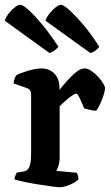

<svg xmlns="http://www.w3.org/2000/svg" viewBox="-28 -788 468 808"><path d="M225 0Q215 0 189.5 -3.5Q164 -7 132 -12Q100 -17 72.5 -23Q45 -29 33 -33Q33 -41 36.5 -49Q40 -57 43 -62L70 -66Q81 -68 88 -74.5Q95 -81 99 -97Q103 -113 103 -146V-391Q103 -400 99 -407Q95 -414 86 -417L29 -437Q31 -451 34 -459Q37 -467 42 -472Q59 -481 91 -490.5Q123 -500 147 -500Q179 -500 200.5 -478.5Q222 -457 222 -420V-410Q229 -418 241.5 -433Q254 -448 269 -463.5Q284 -479 299 -489.5Q314 -500 328 -500Q341 -500 356 -490Q371 -480 384.5 -465.5Q398 -451 406 -437.5Q414 -424 414 -417Q414 -407 408 -388Q402 -369 393 -350Q384 -331 377 -322Q363 -322 348.5 -326Q334 -330 326 -332Q321 -344 315 -358.5Q309 -373 303 -383.5Q297 -394 292 -394Q288 -394 278 -387.5Q268 -381 256.5 -371.5Q245 -362 235.5 -353Q226 -344 223 -340V-126Q223 -106 218 -90.5Q213 -75 209 -69L295 -61Q297 -58 299.5 -50.5Q302 -43 302 -34Q296 -26 281.5 -18Q267 -10 251 -5Q235 0 225 0ZM180 -565 -8 -701Q-2 -718 10 -733Q22 -748 35.5 -758Q49 -768 57 -768Q68 -768 93 -745.5Q118 -723 151 -683Q184 -643 218 -591Q213 -585 203 -577Q193 -569 180 -565ZM352 -565 163 -701Q169 -717 181 -732Q193 -747 206.5 -757.5Q220 -768 229 -768Q239 -768 264.5 -745Q290 -722 323.5 -682.5Q357 -643 390 -591Q385 -584 374 -575.5Q363 -567 352 -565Z"/></svg>

Font: Texturina Medium 12pt SemiBold
Style: Regular
Weight: 600
Version: Version 1.002